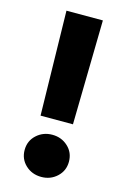

<svg xmlns="http://www.w3.org/2000/svg" viewBox="-108 -741 518 791"><g transform="rotate(15 150.5 -345.0)"><path d="M74.2 -689H229.5L221.2 -243.7H83ZM56.2 -90.3Q56.2 -129.4 84 -154.8Q111.8 -180.2 150.9 -180.2Q189.9 -180.2 217.5 -154.8Q245.1 -129.4 245.1 -90.3Q245.1 -51.8 217.5 -26.1Q189.9 -0.5 150.9 -0.5Q110.8 -0.5 83.5 -26.1Q56.2 -51.8 56.2 -90.3Z"/></g></svg>

Font: Vazirmatn UI FD Black
Style: Regular
Weight: 900
Designer: Saber Rastikerdar
Foundry: Saber Rastikerdar
Version: Version 33.003